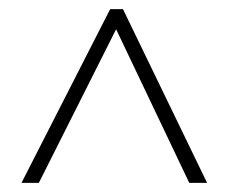

<svg xmlns="http://www.w3.org/2000/svg" viewBox="-20 -735 499 420"><path d="M27 -335H65L234 -671L394 -335H433L249 -715H221Z"/></svg>

Font: Noto Sans Bengali Condensed ExtraLight
Style: Regular
Weight: 200
Width: 3
Designer: Joana Ranito - Universal Thirst; Jelle Bosma - Monotype Design Team
Foundry: Universal Thirst ehf.
Version: Version 3.000